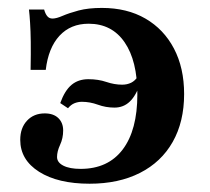

<svg xmlns="http://www.w3.org/2000/svg" viewBox="-20 -448 526 480"><path d="M204 11.3Q125 11.3 77.8 -18.5Q30.6 -48.4 30.6 -98.4Q30.6 -128.2 47.6 -146.4Q64.5 -164.5 91.9 -164.5Q113.7 -164.5 125.8 -152.8Q137.9 -141.1 137.9 -121.8Q137.9 -102.4 130.2 -85.9Q122.6 -69.4 122.6 -55.6Q122.6 -41.9 138.3 -33.9Q154 -25.8 181.5 -25.8Q250 -25.8 286.7 -74.2Q323.4 -122.6 323.4 -212.1Q323.4 -296 291.5 -342.3Q259.7 -388.7 201.6 -388.7Q156.5 -388.7 128.6 -358.5Q100.8 -328.2 94.4 -273.4H56.5Q57.3 -315.3 56.9 -343.5Q56.5 -371.8 55.2 -391.1Q54 -410.5 52.4 -424.2H90.3Q93.5 -412.9 98.4 -407.3Q103.2 -401.6 111.3 -401.6Q121 -401.6 136.7 -408.5Q152.4 -415.3 176.6 -421.8Q200.8 -428.2 234.7 -428.2Q297.6 -428.2 343.5 -401.6Q389.5 -375 414.9 -326.6Q440.3 -278.2 440.3 -212.9Q440.3 -143.5 411.7 -93.1Q383.1 -42.7 329.8 -15.7Q276.6 11.3 204 11.3ZM324.2 -256.5 330.6 -240.3Q320.2 -208.9 304.4 -194Q288.7 -179 266.1 -179Q244.4 -179 224.6 -186.3Q204.8 -193.5 184.7 -193.5Q175 -193.5 166.1 -189.9Q157.3 -186.3 150 -177.4L130.6 -190.3Q141.9 -221.8 158.9 -235.9Q175.8 -250 200.8 -250Q225.8 -250 246 -243.1Q266.1 -236.3 285.5 -236.3Q297.6 -236.3 307.7 -241.1Q317.7 -246 324.2 -256.5Z"/></svg>

Font: Playfair 9pt
Style: Bold
Weight: 700
Designer: Claus Eggers Sørensen
Foundry: Claus Eggers Sørensen
Version: Version 2.203